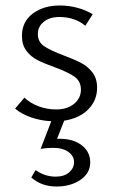

<svg xmlns="http://www.w3.org/2000/svg" viewBox="-20 -438 416 700"><path d="M309 154Q309 193 273.5 217.5Q238 242 186 242Q131 242 94 209L110 182Q143 206 183 206Q214 206 232 190.5Q250 175 250 153Q250 131 229.5 116Q209 101 173 101Q149 101 128 105L167 4Q127 2 92 -10.5Q57 -23 35 -42L69 -82Q90 -62 120.5 -50.5Q151 -39 185 -39Q225 -39 250 -59.5Q275 -80 275 -111Q275 -142 251.5 -158.5Q228 -175 179 -193Q140 -207 116.5 -219Q93 -231 76.5 -252.5Q60 -274 60 -307Q60 -359 99.5 -388.5Q139 -418 198 -418Q231 -418 262.5 -409.5Q294 -401 318 -386L291 -344Q253 -376 196 -376Q161 -376 139.5 -358.5Q118 -341 118 -314Q118 -285 141 -269.5Q164 -254 212 -236Q252 -221 276 -208.5Q300 -196 317 -174Q334 -152 334 -118Q334 -72 302 -39.5Q270 -7 214 2L188 68H198Q248 68 278.5 92Q309 116 309 154Z"/></svg>

Font: Ysabeau Semilight
Style: Regular
Weight: 300
Designer: Christian Thalmann (Catharsis Fonts)
Version: Version 0.003